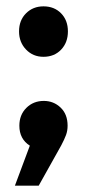

<svg xmlns="http://www.w3.org/2000/svg" viewBox="-20 -467 273 605"><path d="M194 -368Q194 -333 172.5 -310.5Q151 -288 117 -288Q84 -288 62 -311Q40 -334 40 -368Q40 -403 62 -425Q84 -447 117 -447Q151 -447 172.5 -425Q194 -403 194 -368ZM193 -71Q193 -55 188 -41.5Q183 -28 173 -9L102 118H27L74 -8Q41 -29 41 -71Q41 -105 63 -127Q85 -149 118 -149Q149 -149 171 -128Q193 -107 193 -71Z"/></svg>

Font: Montserrat arm2 SemiBold
Style: Regular
Weight: 600
Designer: Julieta Ulanovsky
Foundry: Julieta Ulanovsky
Version: Version 6.000